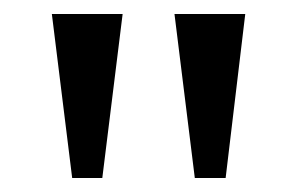

<svg xmlns="http://www.w3.org/2000/svg" viewBox="-20 -734 425 274"><path d="M83 -480H126L155 -714H54ZM258 -480H302L330 -714H229Z"/></svg>

Font: Noto Serif Georgian SemiCondensed
Style: Regular
Weight: 400
Width: 4
Designer: Monotype Design Team, Akaki Razmadze
Foundry: Google LLC
Version: Version 2.003